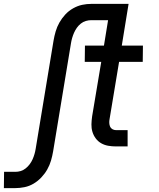

<svg xmlns="http://www.w3.org/2000/svg" viewBox="-51 -755 821 990"><path d="M-31 215 -30 131H28Q42 131 55.5 127Q69 123 81 113.5Q93 104 102 92Q111 80 117 66.5Q123 53 127 39Q131 25 133 12L225 -545Q229 -569 236 -593Q243 -617 255.5 -639Q268 -661 285.5 -680Q303 -699 326 -712Q349 -725 372.5 -730Q396 -735 420 -735H578L564 -651H420Q406 -651 392 -647Q378 -643 366 -633.5Q354 -624 345.5 -612Q337 -600 331 -586.5Q325 -573 321 -559Q317 -545 315 -532L223 25Q219 49 212 73Q205 97 192.5 119Q180 141 162 160Q144 179 122 192Q100 205 75.5 210Q51 215 27 215ZM547 0Q526 0 506.5 -3.5Q487 -7 470.5 -16.5Q454 -26 442.5 -41.5Q431 -57 425.5 -75.5Q420 -94 420.5 -114Q421 -134 424 -155L471 -436H386L387 -520H485L520 -735H612L577 -520H686L685 -436H563L514 -141Q512 -131 512.5 -121Q513 -111 516.5 -102.5Q520 -94 528.5 -89Q537 -84 547 -84H607V0Z"/></svg>

Font: Iosevka Etoile Medium
Style: Italic
Weight: 500
Italic angle: -9°
Designer: Belleve Invis
Foundry: Belleve Invis
Version: Version 22.1.2; ttfautohint (v1.8.4)